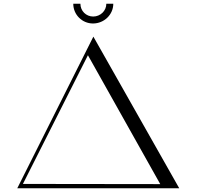

<svg xmlns="http://www.w3.org/2000/svg" viewBox="-20 -1002 1051 1022"><path d="M475 -877C534 -877 583 -924 583 -982H546C546 -944 514 -914 476 -914C438 -914 408 -944 408 -982H370C370 -924 417 -877 475 -877ZM72 0H934L477 -807ZM833 -22 102 -23 448 -708Z"/></svg>

Font: Cantique Normal
Style: Regular
Weight: 400
Designer: Sébastien Hayez
Foundry: Sébastien Hayez & Ariel Martín Pérez
Version: Version 1.000;hotconv 1.0.109;makeotfexe 2.5.65596